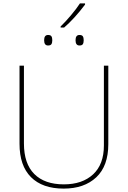

<svg xmlns="http://www.w3.org/2000/svg" viewBox="-20 -1101 752 1131"><path d="M618 -252Q618 -123 547 -56.5Q476 10 355 10Q230 10 162.5 -57.5Q95 -125 95 -254V-714H121V-256Q121 -137 182 -76Q243 -15 356 -15Q465 -15 528.5 -74Q592 -133 592 -244V-714H618ZM337 -945Q366 -973 398 -1011Q430 -1049 451 -1081H481V-1074Q420 -993 358 -939H337ZM240 -864Q240 -895 263 -895Q278 -895 283 -887Q288 -879 288 -864Q288 -849 283 -841Q278 -833 263 -833Q240 -833 240 -864ZM425 -864Q425 -895 448 -895Q463 -895 468 -887Q473 -879 473 -864Q473 -849 468 -841Q463 -833 448 -833Q425 -833 425 -864Z"/></svg>

Font: Noto Sans UI Thin
Style: Regular
Weight: 250
Designer: Monotype Design Team
Foundry: Monotype Imaging Inc.
Version: Version 1.001